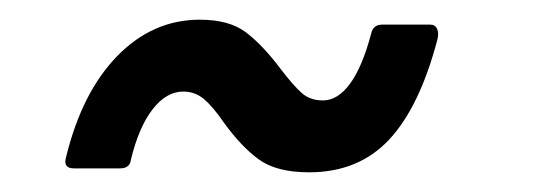

<svg xmlns="http://www.w3.org/2000/svg" viewBox="-20 -388 567 195"><path d="M207 -264Q196 -280 187 -287.5Q178 -295 166 -295Q149 -295 135 -277Q121 -259 113 -226Q112 -217 102 -217H55Q44 -217 47 -228Q63 -294 99 -331Q135 -368 183 -368Q213 -368 230 -355Q247 -342 265 -318Q278 -301 286.5 -293.5Q295 -286 308 -286Q323 -286 335.5 -303Q348 -320 357 -354Q359 -363 368 -363H417Q422 -363 424 -358.5Q426 -354 424 -347Q406 -279 375 -246Q344 -213 294 -213Q261 -213 243 -226Q225 -239 207 -264Z"/></svg>

Font: Open Sauce Two
Style: Italic
Weight: 400
Italic angle: -10°
Designer: Alfredo Marco Pradil
Foundry: Creative Sauce Fz LLC
Version: Version 1.477